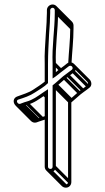

<svg xmlns="http://www.w3.org/2000/svg" viewBox="-20 -760 479 878"><path d="M220.5 -739.5C206.8 -739.5 194.5 -728 194.5 -714L194.5 -701C194.5 -693.2 194.2 -684.7 193.5 -675.5L193.5 -675.3V-675C193.5 -653.2 190.7 -628.8 189.5 -604.9C187.3 -558.9 182.6 -516.3 184.5 -467.8V-386.4C184.6 -386.5 183.4 -385.6 182.6 -385.1C165.5 -371.4 148.5 -361 130.8 -349.2C110.5 -335.7 84.9 -328.7 60 -319.3C27 -308.2 45.8 -263.2 76.3 -270.9L87.7 -275C94.5 -277.5 99.8 -279.5 104.9 -280.8C137.4 -289.6 160.7 -308.1 184.5 -324V2C184.5 16.5 196.3 27.5 210.5 27.5C224.9 27.5 235.5 16.1 235.5 2L235.5 -362.4C249.6 -374.3 264.9 -388.1 277.7 -399.2L293.3 -410.9C303 -417.3 309.5 -423 317.5 -429C343.5 -449.8 311.7 -490.8 285.3 -468.9C277.1 -462.7 271.4 -456.9 263.8 -452.2L247.5 -440C243.3 -436.8 239.8 -433.7 235.5 -430.1L235.5 -469.2C232.1 -547.7 245.5 -623 245.5 -701V-714C245.5 -727.7 234.4 -739.5 220.5 -739.5ZM199.5 2V-352L175.8 -336.2C152 -319.7 129.6 -303 101.1 -295.3C95.6 -293.8 88.9 -291.7 82.3 -289L71.7 -285.1C60.8 -282.1 50.3 -300.9 64.1 -304.8C89.8 -312.9 116 -321.3 139.2 -336.8C158.4 -349.6 182 -362.2 199.5 -379.9V-468.1C199.5 -516 202.2 -557.3 204.5 -604.1C205.6 -627.4 208.5 -652 208.5 -675C208.5 -683.3 209.5 -693.2 209.5 -701L209.5 -714C209.5 -719 215 -724.5 220.5 -724.5C225.9 -724.5 230.5 -719.4 230.5 -714V-701C230.5 -625 217 -548.8 220.5 -468.8L220.5 -401L232.2 -408.8C241.3 -414.9 249.6 -422.7 256.6 -428L272.2 -439.8C282.2 -447.3 287.2 -451.6 294.5 -457C306.5 -465.4 318.7 -449.5 308.2 -440.8C295.3 -431 281.5 -420.8 268.3 -410.9C253.7 -398.7 236.9 -382.1 220.5 -369.7L220.5 2C220.5 8.6 216.5 12.5 210.5 12.5C204.3 12.5 199.5 8.2 199.5 2ZM205.2 25.3 275.9 96 286.5 85.4 215.8 14.7ZM222.7 7.3 293.4 78 304 67.4 233.3 -3.3ZM222.7 -360.7 293.4 -290 304 -300.6 233.3 -371.3ZM230.7 -367.7 301.4 -297 312 -307.6 241.3 -378.3ZM267.7 -399.7 338.4 -329 349 -339.6 278.3 -410.3ZM283.7 -411.7 354.4 -341 365 -351.6 294.3 -422.3ZM307.7 -429.7 378.4 -359 389 -369.6 318.3 -440.3ZM222.7 -463.7 253 -433.4 263.6 -444 233.3 -474.3ZM232.7 -695.7 303.4 -625 314 -635.6 243.3 -706.3ZM232.7 -708.7 303.4 -638 314 -648.6 243.3 -719.3ZM68.7 -272.7 139.4 -202 150 -212.6 79.3 -283.3ZM79.7 -276.7 150.4 -206 161 -216.6 90.3 -287.3ZM97.7 -282.7 168.4 -212 179 -222.6 108.3 -293.3ZM174.7 -324.7 186.7 -312.7 197.3 -323.3 185.3 -335.3ZM189.1 -230.6C183.6 -228.2 177.7 -226.1 171.8 -224.5C166.3 -223.1 159.6 -220.9 153 -218.3L142.4 -214.4C138.6 -213.1 135 -214.5 132.3 -217.2L61.6 -287.9L51 -277.3L121.7 -206.6C127.6 -200.7 137.1 -197 147 -200.2L158.4 -204.3C165.2 -206.8 170.5 -208.7 175.6 -210C182.5 -211.9 188.8 -214.1 194.9 -216.7ZM227.3 -721.5 298 -650.8C300 -648.8 301.2 -646 301.2 -643.3L301.2 -630.3C301.2 -576.5 294.5 -522.9 291.8 -467.8L306.8 -467C309.5 -521.4 316.2 -575.3 316.2 -630.3L316.2 -643.3C316.2 -650.3 313.3 -656.8 308.6 -661.5L237.9 -732.2ZM364 -340.2C373.7 -346.6 380.2 -352.3 388.2 -358.3C402.9 -368.6 398.4 -388.2 389.6 -396.9L318.9 -467.6L308.3 -457L379 -386.3C383.6 -381.7 384.5 -374.7 378.9 -370.1C371.1 -364.2 364.1 -358 355.4 -352.4L339 -340.1C324.5 -328 307.7 -311.4 291.2 -299L291.2 72.7C291.2 79.3 287.2 83.2 281.2 83.2C277.9 83.2 275.1 82 273.2 80L202.5 9.3L191.8 19.9L262.6 90.6C267.4 95.4 274 98.2 281.2 98.2C295.6 98.2 306.2 86.8 306.2 72.7L306.2 -291.7C320.3 -303.6 335.5 -317.4 348.4 -328.4Z"/></svg>

Font: CiSf OpenHand
Style: Gls
Weight: 400
Foundry: Cannot Into Space Fonts
Version: Version 0.7892